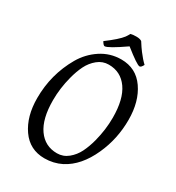

<svg xmlns="http://www.w3.org/2000/svg" viewBox="-252 -1237 1287 1407"><g transform="rotate(30 391.0 -534.0)"><path d="M630 -487Q630 -644 571.5 -727Q513 -810 411 -810Q359 -810 318 -776.5Q277 -743 253 -694.5Q229 -646 213 -584Q186 -481 186 -380Q186 -223 244.5 -140Q303 -57 405 -57Q457 -57 498 -90.5Q539 -124 563 -172.5Q587 -221 603 -282Q630 -386 630 -487ZM344 21Q219 21 148.5 -80Q78 -181 78 -336Q78 -536 176 -706Q223 -787 300.5 -838Q378 -889 472 -889Q597 -889 667.5 -787.5Q738 -686 738 -531Q738 -370 674 -229Q604 -73 486 -12Q420 21 344 21ZM611 -911Q589 -911 475 -1002Q344 -911 316 -911Q305 -911 289 -939Q383 -1009 414 -1050Q424 -1064 435 -1084Q452 -1089 483 -1089Q514 -1089 529 -1078Q530 -1077 537.5 -1065Q545 -1053 553.5 -1040.5Q562 -1028 574 -1012Q608 -967 638 -939Q624 -911 611 -911Z"/></g></svg>

Font: Paprika
Style: Regular
Weight: 400
Designer: Eduardo Rodriguez Tunni
Foundry: Eduardo Rodriguez Tunni
Version: Version 1.001